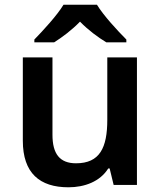

<svg xmlns="http://www.w3.org/2000/svg" viewBox="-20 -786 682 816"><path d="M392 -766H250C223 -721 163 -656 126 -618V-606H210C245 -628 285 -658 320 -694C355 -658 397 -627 432 -606H517V-618C480 -655 419 -721 392 -766ZM562 -542H436V-277C436 -158 404 -92 303 -92C234 -92 203 -132 203 -213V-542H77V-188C77 -50 149 10 271 10C339 10 405 -14 440 -70H446L463 0H562Z"/></svg>

Font: Noto Sans Gunjala Gondi Semibold
Style: Regular
Weight: 400
Designer: Ek Type
Foundry: Ek Type
Version: Version 1.004